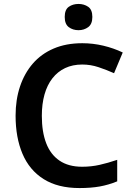

<svg xmlns="http://www.w3.org/2000/svg" viewBox="-20 -943 675 973"><path d="M397 -616Q348 -616 310 -598Q272 -580 245.5 -546Q219 -512 205.5 -464Q192 -416 192 -356Q192 -275 214 -217.5Q236 -160 281.5 -129Q327 -98 396 -98Q442 -98 484.5 -107.5Q527 -117 574 -133V-24Q530 -6 485.5 2Q441 10 383 10Q273 10 201 -35.5Q129 -81 94 -163.5Q59 -246 59 -357Q59 -438 81.5 -505Q104 -572 146.5 -621Q189 -670 252 -697Q315 -724 397 -724Q451 -724 503.5 -711.5Q556 -699 602 -677L558 -572Q520 -589 479.5 -602.5Q439 -616 397 -616ZM378 -923Q406 -923 427 -908.5Q448 -894 448 -857Q448 -821 427 -805.5Q406 -790 378 -790Q349 -790 328.5 -805.5Q308 -821 308 -857Q308 -894 328.5 -908.5Q349 -923 378 -923Z"/></svg>

Font: Noto Sans Armenian SemiBold
Style: Regular
Weight: 600
Designer: Monotype Design Team
Foundry: Monotype Imaging Inc.
Version: Version 2.007